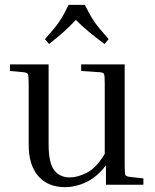

<svg xmlns="http://www.w3.org/2000/svg" viewBox="-20 -760 639 790"><path d="M570 -26V0H416V-80Q381 -33 336.5 -11.5Q292 10 248 10Q177 10 137.5 -35.5Q98 -81 98 -164V-414Q98 -449 95 -455Q92 -461 76 -463L21 -468V-495H180V-165Q180 -91 202.5 -60.5Q225 -30 268 -30Q300 -30 338.5 -50Q377 -70 411 -127V-414Q411 -449 408 -455.5Q405 -462 389 -463L314 -468V-495H493V-81Q493 -46 496 -40Q499 -34 515 -32ZM427 -599 410 -579Q376 -604 346.5 -628.5Q317 -653 292 -678Q269 -653 241.5 -628.5Q214 -604 182 -579L165 -599Q189 -626 205 -645.5Q221 -665 234 -686.5Q247 -708 262 -740H329Q345 -708 358 -686.5Q371 -665 387 -645.5Q403 -626 427 -599Z"/></svg>

Font: Inria Serif
Style: Regular
Weight: 400
Designer: Black Foundry Team
Foundry: Black Foundry
Version: Version 1.000; ttfautohint (v1.8.3)